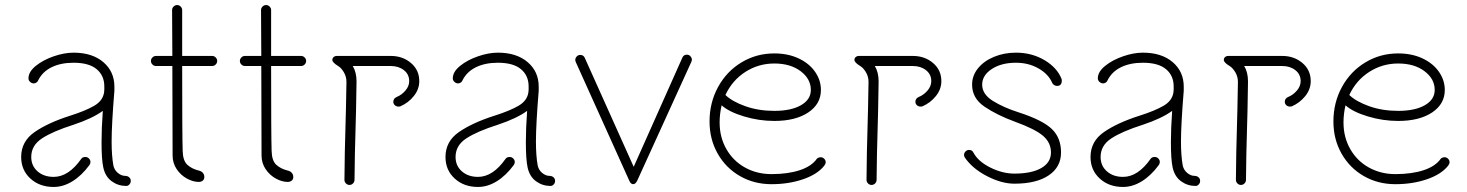

<svg xmlns="http://www.w3.org/2000/svg" viewBox="-20 -722 5823 762"><path d="M499 -4Q499 4 493.5 10Q488 16 481 16Q449 16 423.5 -2.5Q398 -21 390 -57Q383 -89 383 -158Q383 -212 388 -282Q347 -252 272 -227Q190 -201 147 -173Q104 -145 104 -99Q104 -64 129 -42Q154 -20 193 -20Q252 -20 302 -91Q307 -99 319 -99Q327 -99 333 -93Q339 -87 339 -79Q339 -73 335 -67Q304 -25 267.5 -2.5Q231 20 193 20Q137 20 100.5 -13.5Q64 -47 64 -99Q64 -161 117.5 -198Q171 -235 259 -263Q319 -282 353.5 -302Q388 -322 393 -355L394 -366V-379Q394 -422 363.5 -447.5Q333 -473 272 -473Q221 -473 184.5 -455Q148 -437 131 -402Q129 -397 124 -394Q119 -391 114 -391Q106 -391 99.5 -397Q93 -403 93 -411Q93 -437 122 -460.5Q151 -484 193 -498.5Q235 -513 272 -513Q346 -513 390 -475.5Q434 -438 434 -378V-362Q423 -228 423 -160Q423 -104 430 -65Q434 -47 448 -35.5Q462 -24 477 -24Q486 -24 492.5 -18.5Q499 -13 499 -4Z M822 -500Q830 -500 836 -494Q842 -488 842 -480Q842 -472 836 -466Q830 -460 822 -460H703Q703 -181 705 -123Q706 -84 723.5 -68Q741 -52 769 -45Q779 -43 785 -36Q791 -29 791 -20Q791 -10 784.5 -5Q778 0 769 0Q746 0 721.5 -13.5Q697 -27 681 -51Q665 -75 665 -105L664 -460H599Q591 -460 585 -466Q579 -472 579 -480Q579 -488 585 -494Q591 -500 599 -500H664Q663 -589 663 -682Q663 -690 669 -696Q675 -702 683 -702Q691 -702 697 -696Q703 -690 703 -682V-500Z M1175 -500Q1183 -500 1189 -494Q1195 -488 1195 -480Q1195 -472 1189 -466Q1183 -460 1175 -460H1056Q1056 -181 1058 -123Q1059 -84 1076.5 -68Q1094 -52 1122 -45Q1132 -43 1138 -36Q1144 -29 1144 -20Q1144 -10 1137.5 -5Q1131 0 1122 0Q1099 0 1074.5 -13.5Q1050 -27 1034 -51Q1018 -75 1018 -105L1017 -460H952Q944 -460 938 -466Q932 -472 932 -480Q932 -488 938 -494Q944 -500 952 -500H1017Q1016 -589 1016 -682Q1016 -690 1022 -696Q1028 -702 1036 -702Q1044 -702 1050 -696Q1056 -690 1056 -682V-500Z M1644 -400Q1644 -368 1622.5 -341Q1601 -314 1569 -300Q1567 -299 1561 -299Q1553 -299 1547 -304.5Q1541 -310 1541 -318Q1541 -331 1554 -337Q1574 -345 1589 -362.5Q1604 -380 1604 -400Q1604 -427 1583 -443.5Q1562 -460 1531 -460H1380Q1395 -435 1395 -399L1393 -283Q1387 -79 1387 -8Q1387 0 1381 6Q1375 12 1367 12Q1359 12 1353 6Q1347 0 1347 -8Q1347 -88 1353 -292L1355 -397Q1355 -418 1344.5 -435.5Q1334 -453 1322 -460Q1299 -474 1299 -484Q1299 -491 1304 -495.5Q1309 -500 1317 -500H1531Q1578 -500 1611 -472Q1644 -444 1644 -400Z M2183 -4Q2183 4 2177.5 10Q2172 16 2165 16Q2133 16 2107.5 -2.5Q2082 -21 2074 -57Q2067 -89 2067 -158Q2067 -212 2072 -282Q2031 -252 1956 -227Q1874 -201 1831 -173Q1788 -145 1788 -99Q1788 -64 1813 -42Q1838 -20 1877 -20Q1936 -20 1986 -91Q1991 -99 2003 -99Q2011 -99 2017 -93Q2023 -87 2023 -79Q2023 -73 2019 -67Q1988 -25 1951.5 -2.5Q1915 20 1877 20Q1821 20 1784.5 -13.5Q1748 -47 1748 -99Q1748 -161 1801.5 -198Q1855 -235 1943 -263Q2003 -282 2037.5 -302Q2072 -322 2077 -355L2078 -366V-379Q2078 -422 2047.5 -447.5Q2017 -473 1956 -473Q1905 -473 1868.5 -455Q1832 -437 1815 -402Q1813 -397 1808 -394Q1803 -391 1798 -391Q1790 -391 1783.5 -397Q1777 -403 1777 -411Q1777 -437 1806 -460.5Q1835 -484 1877 -498.5Q1919 -513 1956 -513Q2030 -513 2074 -475.5Q2118 -438 2118 -378V-362Q2107 -228 2107 -160Q2107 -104 2114 -65Q2118 -47 2132 -35.5Q2146 -24 2161 -24Q2170 -24 2176.5 -18.5Q2183 -13 2183 -4Z M2726 -487Q2726 -483 2724 -477L2509 -5Q2502 9 2493 9Q2483 9 2477 -6L2265 -476Q2263 -482 2263 -485Q2264 -493 2269.5 -498.5Q2275 -504 2283 -504Q2296 -504 2301 -492L2495 -60L2688 -493Q2693 -505 2706 -505Q2714 -505 2719.5 -499.5Q2725 -494 2726 -487Z M3257 -78Q3257 -72 3251 -64Q3224 -30 3167 -10.5Q3110 9 3042 9Q2973 9 2917 -23Q2861 -55 2828.5 -112Q2796 -169 2796 -240Q2796 -315 2830 -377Q2864 -439 2923 -474.5Q2982 -510 3053 -510Q3107 -510 3149 -490.5Q3191 -471 3214.5 -437.5Q3238 -404 3238 -365Q3238 -309 3187.5 -275.5Q3137 -242 3053 -242Q2992 -242 2932.5 -260Q2873 -278 2844 -304Q2836 -270 2836 -236Q2836 -177 2863 -130Q2890 -83 2937 -57Q2984 -31 3042 -31Q3107 -31 3154 -46.5Q3201 -62 3222 -92Q3223 -94 3228 -96Q3233 -98 3237 -98Q3245 -98 3251 -92Q3257 -86 3257 -78ZM2859 -345Q2886 -319 2938 -300.5Q2990 -282 3053 -282Q3120 -282 3159 -304.5Q3198 -327 3198 -365Q3198 -409 3157.5 -439.5Q3117 -470 3053 -470Q2990 -470 2938 -436.5Q2886 -403 2859 -345Z M3716 -400Q3716 -368 3694.5 -341Q3673 -314 3641 -300Q3639 -299 3633 -299Q3625 -299 3619 -304.5Q3613 -310 3613 -318Q3613 -331 3626 -337Q3646 -345 3661 -362.5Q3676 -380 3676 -400Q3676 -427 3655 -443.5Q3634 -460 3603 -460H3452Q3467 -435 3467 -399L3465 -283Q3459 -79 3459 -8Q3459 0 3453 6Q3447 12 3439 12Q3431 12 3425 6Q3419 0 3419 -8Q3419 -88 3425 -292L3427 -397Q3427 -418 3416.5 -435.5Q3406 -453 3394 -460Q3371 -474 3371 -484Q3371 -491 3376 -495.5Q3381 -500 3389 -500H3603Q3650 -500 3683 -472Q3716 -444 3716 -400Z M3809 -97Q3806 -102 3806 -107Q3806 -115 3812 -121Q3818 -127 3826 -127Q3838 -127 3843 -117Q3861 -82 3909.5 -57.5Q3958 -33 4006 -33Q4074 -33 4112.5 -55Q4151 -77 4151 -117Q4151 -156 4119.5 -183Q4088 -210 4008 -239Q3937 -265 3887.5 -298.5Q3838 -332 3838 -386Q3838 -422 3861.5 -451Q3885 -480 3925 -496.5Q3965 -513 4012 -513Q4075 -513 4125 -483.5Q4175 -454 4193 -409Q4194 -407 4194 -402Q4194 -381 4175 -381Q4169 -381 4163.5 -384.5Q4158 -388 4156 -393Q4141 -428 4101.5 -450.5Q4062 -473 4012 -473Q3954 -473 3916 -448Q3878 -423 3878 -386Q3878 -348 3920.5 -321.5Q3963 -295 4026 -275Q4118 -245 4154.5 -210Q4191 -175 4191 -117Q4191 -59 4142 -26Q4093 7 4006 7Q3955 7 3897 -23Q3839 -53 3809 -97Z M4743 -4Q4743 4 4737.5 10Q4732 16 4725 16Q4693 16 4667.5 -2.5Q4642 -21 4634 -57Q4627 -89 4627 -158Q4627 -212 4632 -282Q4591 -252 4516 -227Q4434 -201 4391 -173Q4348 -145 4348 -99Q4348 -64 4373 -42Q4398 -20 4437 -20Q4496 -20 4546 -91Q4551 -99 4563 -99Q4571 -99 4577 -93Q4583 -87 4583 -79Q4583 -73 4579 -67Q4548 -25 4511.5 -2.5Q4475 20 4437 20Q4381 20 4344.5 -13.5Q4308 -47 4308 -99Q4308 -161 4361.5 -198Q4415 -235 4503 -263Q4563 -282 4597.5 -302Q4632 -322 4637 -355L4638 -366V-379Q4638 -422 4607.5 -447.5Q4577 -473 4516 -473Q4465 -473 4428.5 -455Q4392 -437 4375 -402Q4373 -397 4368 -394Q4363 -391 4358 -391Q4350 -391 4343.5 -397Q4337 -403 4337 -411Q4337 -437 4366 -460.5Q4395 -484 4437 -498.5Q4479 -513 4516 -513Q4590 -513 4634 -475.5Q4678 -438 4678 -378V-362Q4667 -228 4667 -160Q4667 -104 4674 -65Q4678 -47 4692 -35.5Q4706 -24 4721 -24Q4730 -24 4736.5 -18.5Q4743 -13 4743 -4Z M5182 -400Q5182 -368 5160.5 -341Q5139 -314 5107 -300Q5105 -299 5099 -299Q5091 -299 5085 -304.5Q5079 -310 5079 -318Q5079 -331 5092 -337Q5112 -345 5127 -362.5Q5142 -380 5142 -400Q5142 -427 5121 -443.5Q5100 -460 5069 -460H4918Q4933 -435 4933 -399L4931 -283Q4925 -79 4925 -8Q4925 0 4919 6Q4913 12 4905 12Q4897 12 4891 6Q4885 0 4885 -8Q4885 -88 4891 -292L4893 -397Q4893 -418 4882.5 -435.5Q4872 -453 4860 -460Q4837 -474 4837 -484Q4837 -491 4842 -495.5Q4847 -500 4855 -500H5069Q5116 -500 5149 -472Q5182 -444 5182 -400Z M5733 -78Q5733 -72 5727 -64Q5700 -30 5643 -10.5Q5586 9 5518 9Q5449 9 5393 -23Q5337 -55 5304.5 -112Q5272 -169 5272 -240Q5272 -315 5306 -377Q5340 -439 5399 -474.5Q5458 -510 5529 -510Q5583 -510 5625 -490.5Q5667 -471 5690.5 -437.5Q5714 -404 5714 -365Q5714 -309 5663.5 -275.5Q5613 -242 5529 -242Q5468 -242 5408.5 -260Q5349 -278 5320 -304Q5312 -270 5312 -236Q5312 -177 5339 -130Q5366 -83 5413 -57Q5460 -31 5518 -31Q5583 -31 5630 -46.5Q5677 -62 5698 -92Q5699 -94 5704 -96Q5709 -98 5713 -98Q5721 -98 5727 -92Q5733 -86 5733 -78ZM5335 -345Q5362 -319 5414 -300.5Q5466 -282 5529 -282Q5596 -282 5635 -304.5Q5674 -327 5674 -365Q5674 -409 5633.5 -439.5Q5593 -470 5529 -470Q5466 -470 5414 -436.5Q5362 -403 5335 -345Z"/></svg>

Font: Tsukimi Rounded Light
Style: Regular
Weight: 300
Designer: Takashi Funayama
Foundry: Takashi Funayama
Version: Version 1.032; ttfautohint (v1.8.3)